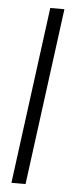

<svg xmlns="http://www.w3.org/2000/svg" viewBox="-53 -756 319 785"><g transform="rotate(5 106.5 -363.0)"><path d="M121 -726H179L83 0H25Z"/></g></svg>

Font: Bellota Text
Style: Italic
Weight: 400
Italic angle: -7.5°
Designer: Kemie Guaida
Foundry: Kemie Guaida
Version: Version 4.001